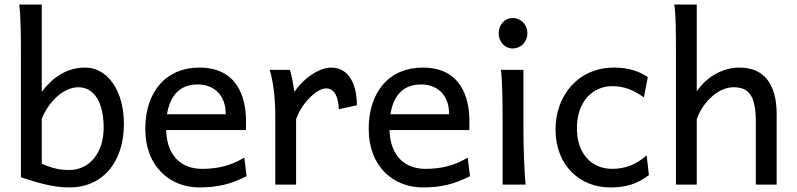

<svg xmlns="http://www.w3.org/2000/svg" viewBox="-20 -801 3456 833"><path d="M63.5 -781.2C70.8 -726.6 70.8 -621.6 70.8 -551.8V-31.7C132.8 -12.7 201.7 12.2 280.8 12.2C424.8 12.2 517.6 -96.2 517.6 -263.7C517.6 -406.2 447.8 -507.8 349.1 -507.8C267.1 -507.8 206.5 -462.4 161.1 -402.8V-781.2ZM161.1 -285.6C194.3 -366.7 259.3 -422.4 319.8 -422.4C390.1 -422.4 429.7 -355 429.7 -246.6C429.7 -136.7 367.2 -63.5 280.8 -63.5C238.8 -63.5 209 -70.3 161.1 -90.3Z M1046.9 -236.8C1047.4 -245.6 1047.4 -266.1 1047.4 -274.9C1047.4 -384.8 1005.9 -507.8 844.7 -507.8C700.2 -507.8 610.4 -403.3 610.4 -241.7C610.4 -75.7 720.2 12.2 844.7 12.2C919.9 12.2 980.5 -1 1049.8 -36.6L1040 -117.2C980.5 -81.1 919.9 -68.4 856.9 -68.4C768.6 -68.4 704.1 -122.6 700.7 -236.8ZM837.4 -434.6C908.2 -434.6 959.5 -389.2 959.5 -305.2H704.6C718.8 -393.6 766.1 -434.6 837.4 -434.6Z M1264.6 0V-283.2C1286.1 -349.6 1353 -417.5 1394 -417.5C1432.6 -417.5 1447.3 -379.9 1450.2 -327.1L1528.3 -344.2C1528.3 -429.7 1497.6 -507.8 1416 -507.8C1371.6 -507.8 1304.7 -470.7 1257.3 -402.8C1253.9 -426.3 1245.1 -477.5 1237.8 -498H1149.9C1160.6 -464.4 1174.3 -396 1174.3 -300.3V0Z M2016.1 -236.8C2016.6 -245.6 2016.6 -266.1 2016.6 -274.9C2016.6 -384.8 1975.1 -507.8 1814 -507.8C1669.4 -507.8 1579.6 -403.3 1579.6 -241.7C1579.6 -75.7 1689.5 12.2 1814 12.2C1889.2 12.2 1949.7 -1 2019 -36.6L2009.3 -117.2C1949.7 -81.1 1889.2 -68.4 1826.2 -68.4C1737.8 -68.4 1673.3 -122.6 1669.9 -236.8ZM1806.6 -434.6C1877.4 -434.6 1928.7 -389.2 1928.7 -305.2H1673.8C1688 -393.6 1735.4 -434.6 1806.6 -434.6Z M2251 -498H2153.3C2159.7 -446.8 2160.6 -354 2160.6 -258.8V0H2260.7C2254.4 -52.2 2251 -168.9 2251 -231.9ZM2143.6 -656.7C2143.6 -620.6 2168.5 -590.8 2204.6 -590.8C2241.2 -590.8 2268.1 -620.6 2268.1 -656.7C2268.1 -692.9 2241.2 -722.7 2204.6 -722.7C2168.5 -722.7 2143.6 -692.9 2143.6 -656.7Z M2785.6 -127C2743.2 -89.4 2695.3 -68.4 2636.7 -68.4C2542 -68.4 2482.9 -139.2 2482.9 -244.1C2482.9 -359.4 2549.8 -427.2 2636.7 -427.2C2687 -427.2 2729.5 -410.6 2773.4 -378.4L2790.5 -466.3C2754.9 -490.7 2709 -507.8 2644 -507.8C2488.8 -507.8 2390.1 -386.7 2390.1 -239.3C2390.1 -83.5 2496.1 12.2 2627 12.2C2700.2 12.2 2746.1 -4.4 2795.4 -41.5Z M3349.6 0V-305.2C3349.6 -439.5 3292.5 -507.8 3188.5 -507.8C3120.1 -507.8 3050.8 -473.1 3002.9 -405.3V-781.2H2905.3C2912.6 -739.3 2912.6 -656.7 2912.6 -551.8V0H3002.9V-283.2C3024.4 -349.6 3091.3 -422.4 3161.6 -422.4C3227.1 -422.4 3259.3 -390.6 3259.3 -268.6V0Z"/></svg>

Font: Andika
Style: Regular
Weight: 400
Designer: Victor Gaultney, Annie Olsen, Julie Remington, Don Collingsworth, Eric Hays
Foundry: SIL International
Version: Version 1.000